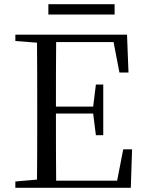

<svg xmlns="http://www.w3.org/2000/svg" viewBox="-20 -893 692 913"><path d="M210 -824H525V-873H210ZM548 -548H591L584 -728H53V-698L156 -690C157 -591 157 -491 157 -391V-337C157 -236 157 -137 156 -39L53 -30V0H602L608 -183H566L537 -34H247C246 -133 246 -235 246 -353H423L436 -250H471V-491H436L423 -386H246C246 -495 246 -596 247 -693H520Z"/></svg>

Font: Harano Aji Mincho
Style: Regular
Weight: 400
Foundry: Masamichi Hosoda
Version: HaranoAjiMincho-Regular version 20230610;ttx 4.39.4